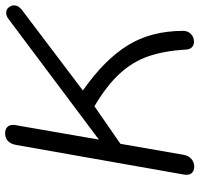

<svg xmlns="http://www.w3.org/2000/svg" viewBox="-34 -716 760 731"><g transform="rotate(-90 345.5 -350.0)"><path d="M523 -19Q518 -105 497 -165Q476 -225 431 -274Q386 -323 307 -370L164 -271L122 -30Q119 -12 106.5 -1Q94 10 77 10Q63 10 54.5 2.5Q46 -5 46 -19Q46 -26 47 -30L160 -670Q164 -690 175.5 -700Q187 -710 204 -710Q219 -710 227.5 -702Q236 -694 236 -680Q236 -673 235 -670L180 -353L639 -697Q651 -706 662 -706Q678 -706 685 -694Q691 -685 691 -676Q691 -660 675 -647L367 -414Q484 -332 539 -243Q594 -154 594 -32Q594 -14 582 -2.5Q570 9 553 9Q540 9 532 1.5Q524 -6 523 -19Z"/></g></svg>

Font: Kodchasan
Style: Italic
Weight: 400
Italic angle: -10°
Version: Version 1.000; ttfautohint (v1.6)